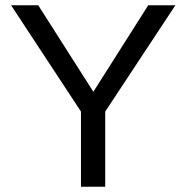

<svg xmlns="http://www.w3.org/2000/svg" viewBox="-20 -708 707 728"><path d="M645 -688 379 -285V0H287V-285L22 -688H125L334 -360L542 -688Z"/></svg>

Font: Libra Sans
Style: Regular
Weight: 400
Foundry: Context Ltd
Version: Version 1.002